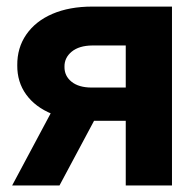

<svg xmlns="http://www.w3.org/2000/svg" viewBox="-20 -566 589 586"><path d="M504.9 0H363.8V-427.2H261.7Q221.2 -426.8 198.7 -408.2Q176.3 -389.6 176.8 -362.3Q176.3 -334.5 198.2 -316.7Q220.2 -298.8 259.8 -298.8H414.1V-197.3H259.8Q188.5 -197.3 138.7 -218.3Q87.4 -239.3 59.8 -277.6Q32.2 -315.9 32.7 -366.7Q32.2 -419.9 60.1 -460.4Q88.4 -501.5 140.1 -523.7Q191.9 -545.9 261.7 -545.9H504.9ZM161.6 0H17.1L168.9 -284.2H313.5Z"/></svg>

Font: Inter Tight Stencil
Style: Bold
Weight: 700
Designer: Rasmus Andersson
Foundry: rsms
Version: Version 3.004;Glyphs 3.1.2 (3151)